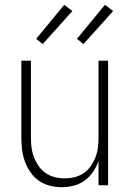

<svg xmlns="http://www.w3.org/2000/svg" viewBox="-20 -773 540 801"><path d="M237 8Q212 8 187 1.5Q162 -5 141.5 -19.5Q121 -34 106.5 -55.5Q92 -77 83.5 -100.5Q75 -124 72 -149.5Q69 -175 69 -200V-520H109V-200Q109 -179 111.5 -158Q114 -137 121.5 -117.5Q129 -98 141 -80.5Q153 -63 170.5 -51Q188 -39 208.5 -34Q229 -29 250 -29Q271 -29 291.5 -34Q312 -39 329.5 -51Q347 -63 359 -80.5Q371 -98 378.5 -117.5Q386 -137 388.5 -158Q391 -179 391 -200V-520H431V0H391V-102Q383 -78 368.5 -56.5Q354 -35 333.5 -20Q313 -5 288 1.5Q263 8 237 8ZM328 -589 301 -611 418 -753 452 -727ZM158 -589 131 -611 248 -753 282 -727Z"/></svg>

Font: Iosevka Extralight
Style: Regular
Weight: 200
Monospace: yes
Designer: Belleve Invis
Foundry: Belleve Invis
Version: Version 32.0.1; ttfautohint (v1.8.4)